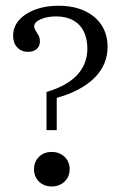

<svg xmlns="http://www.w3.org/2000/svg" viewBox="-20 -651 432 682"><path d="M145.2 -188.7V-324.2Q218.5 -346 254.4 -385.1Q290.3 -424.2 290.3 -478.2Q290.3 -512.9 277.8 -538.7Q265.3 -564.5 240.3 -578.6Q215.3 -592.7 179 -592.7Q147.6 -592.7 124.6 -582.7Q101.6 -572.6 101.6 -557.3Q101.6 -550 106.5 -542.3Q111.3 -534.7 116.5 -525.8Q121.8 -516.9 121.8 -504Q121.8 -487.1 110.5 -477Q99.2 -466.9 79.8 -466.9Q55.6 -466.9 41.1 -482.7Q26.6 -498.4 26.6 -524.2Q26.6 -555.6 47.6 -579.4Q68.5 -603.2 104.8 -616.9Q141.1 -630.6 187.1 -630.6Q241.1 -630.6 280.2 -612.5Q319.4 -594.4 340.7 -561.7Q362.1 -529 362.1 -484.7Q362.1 -421 315.7 -374.6Q269.4 -328.2 181.5 -303.2V-188.7ZM163.7 11.3Q136.3 11.3 118.5 -6Q100.8 -23.4 100.8 -50Q100.8 -76.6 118.5 -94Q136.3 -111.3 163.7 -111.3Q191.1 -111.3 209.3 -94Q227.4 -76.6 227.4 -50Q227.4 -23.4 209.3 -6Q191.1 11.3 163.7 11.3Z"/></svg>

Font: Playfair 9pt Light
Style: Regular
Weight: 300
Designer: Claus Eggers Sørensen
Foundry: Claus Eggers Sørensen
Version: Version 2.001;gftools[0.9.30]